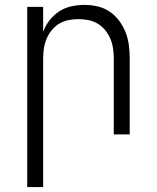

<svg xmlns="http://www.w3.org/2000/svg" viewBox="-20 -548 640 783"><path d="M91 215V-520H156V-418Q165 -443 181.5 -464.5Q198 -486 220.5 -501Q243 -516 270 -522Q297 -528 324 -528Q351 -528 377.5 -522Q404 -516 426.5 -501Q449 -486 465.5 -464Q482 -442 492 -416.5Q502 -391 505.5 -364Q509 -337 509 -310V0H444V-310Q444 -330 441 -350.5Q438 -371 430 -390Q422 -409 409 -425Q396 -441 378.5 -451.5Q361 -462 340.5 -466Q320 -470 300 -470Q280 -470 259.5 -466Q239 -462 221.5 -451.5Q204 -441 191 -425Q178 -409 170 -390Q162 -371 159 -350.5Q156 -330 156 -310V215Z"/></svg>

Font: Iosevka Light Extended
Style: Regular
Weight: 300
Width: 7
Monospace: yes
Designer: Belleve Invis
Foundry: Belleve Invis
Version: Version 32.5.0; ttfautohint (v1.8.4)